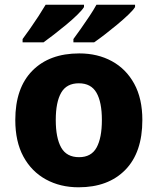

<svg xmlns="http://www.w3.org/2000/svg" viewBox="-20 -786 670 816"><path d="M585 -276Q585 -138 512.5 -64Q440 10 314 10Q236 10 175 -23.5Q114 -57 79.5 -120.5Q45 -184 45 -276Q45 -412 117.5 -485.5Q190 -559 317 -559Q395 -559 455.5 -526Q516 -493 550.5 -430Q585 -367 585 -276ZM217 -276Q217 -200 240 -159Q263 -118 316 -118Q368 -118 390.5 -159Q413 -200 413 -276Q413 -352 390 -392Q367 -432 315 -432Q263 -432 240 -392Q217 -352 217 -276ZM554 -756Q546 -743 525 -723Q504 -703 477.5 -681Q451 -659 425 -639Q399 -619 380 -606H292V-620Q306 -639 324 -664.5Q342 -690 360 -717Q378 -744 390 -766H554ZM337 -756Q329 -743 308.5 -723Q288 -703 261.5 -681Q235 -659 209 -639Q183 -619 165 -606H76V-620Q90 -639 108 -664.5Q126 -690 143.5 -717Q161 -744 174 -766H337Z"/></svg>

Font: Noto Sans Georgian ExtraBold
Style: Regular
Weight: 800
Designer: Monotype Design Team, Akaki Razmadze
Foundry: Google LLC
Version: Version 2.005; ttfautohint (v1.8.4.7-5d5b)